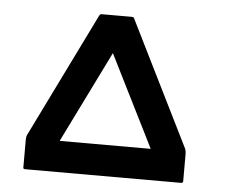

<svg xmlns="http://www.w3.org/2000/svg" viewBox="-42 -537 684 584"><g transform="rotate(5 300.0 -245.0)"><path d="M56 0Q49 0 49 -4V-90Q49 -99 52 -105L238 -484Q241 -490 245 -490H337Q345 -490 346 -484L534 -105Q537 -98 537 -89V-4Q537 -3 535 -1.5Q533 0 533 0ZM152 -95H430L290 -375Z"/></g></svg>

Font: Staatliches
Style: Regular
Weight: 400
Designer: Brian LaRossa & Erica Carras
Foundry: Type Brut Foundry
Version: Version 1.000; ttfautohint (v1.8.2) -l 8 -r 50 -G 200 -x 14 